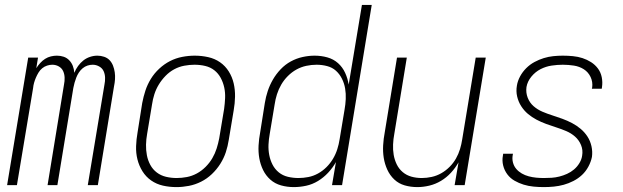

<svg xmlns="http://www.w3.org/2000/svg" viewBox="-20 -755 2540 783"><path d="M9 0 95 -520H135L128 -477Q135 -488 144 -498Q153 -508 164 -515Q175 -522 187.5 -525Q200 -528 212 -528Q227 -528 240 -523.5Q253 -519 262.5 -509Q272 -499 277 -486Q282 -473 283 -458Q289 -473 298.5 -486Q308 -499 320 -508.5Q332 -518 347 -523Q362 -528 377 -528Q391 -528 404.5 -523.5Q418 -519 427 -509.5Q436 -500 441 -487Q446 -474 448 -460Q450 -446 449 -431.5Q448 -417 445 -403L379 0H338L406 -410Q409 -424 408.5 -438.5Q408 -453 402.5 -465Q397 -477 384.5 -484Q372 -491 358 -491Q347 -491 336.5 -487.5Q326 -484 317 -476.5Q308 -469 301.5 -459Q295 -449 291 -438.5Q287 -428 284 -417.5Q281 -407 279 -396L214 0H174L241 -410Q244 -424 243.5 -438.5Q243 -453 237.5 -465Q232 -477 220 -484Q208 -491 193 -491Q183 -491 172 -487.5Q161 -484 152 -476.5Q143 -469 137 -459Q131 -449 126.5 -438.5Q122 -428 119 -417.5Q116 -407 115 -396L49 0Z M700 8Q671 8 644.5 2Q618 -4 596.5 -19Q575 -34 561 -56.5Q547 -79 540.5 -105Q534 -131 535 -159Q536 -187 541 -215L560 -335Q565 -361 573 -385.5Q581 -410 595 -433Q609 -456 629.5 -475Q650 -494 673.5 -506Q697 -518 723 -523Q749 -528 774 -528Q802 -528 829 -522Q856 -516 877.5 -501Q899 -486 913 -463.5Q927 -441 933 -415Q939 -389 938.5 -361Q938 -333 933 -305L913 -185Q909 -159 901 -134.5Q893 -110 878.5 -87Q864 -64 844 -45Q824 -26 800 -14Q776 -2 750.5 3Q725 8 700 8ZM700 -29Q721 -29 742 -33Q763 -37 782.5 -47.5Q802 -58 818.5 -74.5Q835 -91 846 -110Q857 -129 863.5 -149.5Q870 -170 874 -191L894 -311Q897 -333 898 -355Q899 -377 894.5 -398Q890 -419 880 -437.5Q870 -456 854 -468.5Q838 -481 817 -486Q796 -491 773 -491Q753 -491 731.5 -487Q710 -483 690.5 -472.5Q671 -462 655 -445.5Q639 -429 627.5 -410Q616 -391 609.5 -370.5Q603 -350 600 -329L580 -209Q576 -187 575.5 -165Q575 -143 579 -122Q583 -101 593 -82.5Q603 -64 619.5 -51.5Q636 -39 657 -34Q678 -29 700 -29Z M1178 8Q1151 8 1126 1Q1101 -6 1082.5 -22.5Q1064 -39 1053 -61.5Q1042 -84 1037.5 -109.5Q1033 -135 1034.5 -162Q1036 -189 1041 -215L1060 -335Q1064 -360 1072 -384Q1080 -408 1093 -430.5Q1106 -453 1124.5 -472.5Q1143 -492 1166 -504.5Q1189 -517 1214 -522.5Q1239 -528 1263 -528Q1290 -528 1315 -521Q1340 -514 1358.5 -497.5Q1377 -481 1387.5 -458Q1398 -435 1402 -410L1456 -735H1496L1375 0H1334L1350 -94Q1337 -71 1318.5 -51Q1300 -31 1277 -17Q1254 -3 1228.5 2.5Q1203 8 1178 8ZM1197 -29Q1217 -29 1237.5 -33Q1258 -37 1277 -47.5Q1296 -58 1311.5 -73.5Q1327 -89 1338 -107.5Q1349 -126 1355.5 -146.5Q1362 -167 1365 -187L1385 -307Q1389 -329 1390 -351Q1391 -373 1387.5 -394Q1384 -415 1374.5 -434Q1365 -453 1350 -466.5Q1335 -480 1314 -485.5Q1293 -491 1271 -491Q1250 -491 1229 -486.5Q1208 -482 1189 -471.5Q1170 -461 1154 -445Q1138 -429 1127 -410Q1116 -391 1109.5 -370.5Q1103 -350 1100 -329L1080 -209Q1076 -187 1075 -165.5Q1074 -144 1078 -123Q1082 -102 1091.5 -83.5Q1101 -65 1117 -52Q1133 -39 1154 -34Q1175 -29 1197 -29Z M1682 8Q1655 8 1630.5 1Q1606 -6 1588 -23Q1570 -40 1559.5 -63Q1549 -86 1545 -111Q1541 -136 1542.5 -162.5Q1544 -189 1549 -215L1599 -520H1639L1588 -209Q1584 -188 1583 -166Q1582 -144 1585.5 -123.5Q1589 -103 1598 -84.5Q1607 -66 1622.5 -53Q1638 -40 1658 -34.5Q1678 -29 1700 -29Q1720 -29 1740.5 -33.5Q1761 -38 1779.5 -48.5Q1798 -59 1813.5 -74.5Q1829 -90 1839.5 -108.5Q1850 -127 1856 -147Q1862 -167 1865 -187L1920 -520H1961L1875 0H1834L1850 -93Q1837 -70 1819 -50.5Q1801 -31 1778.5 -17.5Q1756 -4 1731 2Q1706 8 1682 8Z M2198 8Q2177 8 2156 6Q2135 4 2115.5 -2Q2096 -8 2078.5 -18Q2061 -28 2049 -44Q2037 -60 2032 -80Q2027 -100 2031 -121Q2031 -123 2031.5 -124.5Q2032 -126 2032 -128H2072Q2072 -127 2071.5 -125.5Q2071 -124 2071 -123Q2068 -107 2072 -92Q2076 -77 2085.5 -66Q2095 -55 2108 -47.5Q2121 -40 2136 -36Q2151 -32 2166.5 -30.5Q2182 -29 2198 -29Q2214 -29 2229.5 -30Q2245 -31 2261 -35Q2277 -39 2292.5 -46Q2308 -53 2321 -64Q2334 -75 2343 -90Q2352 -105 2354 -120Q2358 -143 2349.5 -163.5Q2341 -184 2325 -198Q2309 -212 2289 -220.5Q2269 -229 2248.5 -235.5Q2228 -242 2207.5 -249.5Q2187 -257 2168 -267Q2149 -277 2133 -290.5Q2117 -304 2105.5 -322Q2094 -340 2089 -361.5Q2084 -383 2088 -406Q2091 -425 2101 -443.5Q2111 -462 2126 -477Q2141 -492 2159.5 -502Q2178 -512 2197.5 -518Q2217 -524 2236.5 -526Q2256 -528 2275 -528Q2296 -528 2316.5 -526Q2337 -524 2355.5 -518Q2374 -512 2390.5 -501.5Q2407 -491 2418.5 -475.5Q2430 -460 2434 -440Q2438 -420 2435 -400Q2435 -398 2434.5 -396.5Q2434 -395 2434 -393H2394Q2394 -395 2394 -396Q2394 -397 2395 -398Q2398 -421 2388.5 -441Q2379 -461 2361 -472.5Q2343 -484 2320.5 -487.5Q2298 -491 2275 -491Q2253 -491 2229.5 -487.5Q2206 -484 2184.5 -473Q2163 -462 2147 -442.5Q2131 -423 2127 -400Q2124 -377 2132 -356.5Q2140 -336 2156 -322Q2172 -308 2192 -299.5Q2212 -291 2232.5 -284.5Q2253 -278 2273.5 -270.5Q2294 -263 2313 -253Q2332 -243 2348 -229.5Q2364 -216 2375.5 -198.5Q2387 -181 2392 -159Q2397 -137 2394 -115Q2390 -95 2379.5 -75.5Q2369 -56 2353.5 -41.5Q2338 -27 2318.5 -17Q2299 -7 2279 -1.5Q2259 4 2238.5 6Q2218 8 2198 8Z"/></svg>

Font: Iosevka SS04 XLt Obl
Style: Regular
Weight: 200
Italic angle: -9°
Monospace: yes
Designer: Belleve Invis
Foundry: Belleve Invis
Version: Version 19.0.0; ttfautohint (v1.8.4)